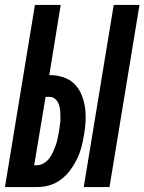

<svg xmlns="http://www.w3.org/2000/svg" viewBox="-37 -755 583 775"><path d="M301 0 422 -735H526L405 0ZM-17 0 104 -735H208L162 -452H163Q191 -452 217.5 -443.5Q244 -435 262.5 -417Q281 -399 291.5 -374Q302 -349 306 -322Q310 -295 308.5 -266.5Q307 -238 302 -210Q298 -185 291.5 -160.5Q285 -136 273.5 -112.5Q262 -89 246 -67.5Q230 -46 208.5 -30Q187 -14 162.5 -7Q138 0 113 0ZM112 -88Q126 -88 139.5 -96Q153 -104 162 -116Q171 -128 177 -141.5Q183 -155 188 -168.5Q193 -182 195.5 -196Q198 -210 201 -224Q203 -238 205 -252Q207 -266 207 -280Q207 -294 206 -307.5Q205 -321 200.5 -333.5Q196 -346 186.5 -355Q177 -364 163 -364H147L101 -88Z"/></svg>

Font: Iosevka SS18
Style: Bold Italic
Weight: 700
Italic angle: -9°
Monospace: yes
Designer: Belleve Invis
Foundry: Belleve Invis
Version: Version 25.1.1; ttfautohint (v1.8.4)